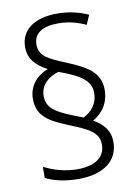

<svg xmlns="http://www.w3.org/2000/svg" viewBox="-85 -818 624 863"><g transform="rotate(-10 227.5 -386.5)"><path d="M63 -401C63 -322 118 -292 202 -258C289 -223 333 -202 333 -146C333 -94 294 -56 204 -56C150 -56 94 -73 54 -94V-43C89 -25 141 -12 203 -12C320 -12 386 -65 386 -149C386 -201 358 -233 313 -259C355 -283 388 -325 388 -387C388 -468 327 -500 241 -536C164 -567 121 -587 121 -639C121 -690 160 -717 234 -717C282 -717 323 -705 359 -688L378 -731C337 -749 293 -761 235 -761C131 -761 69 -714 69 -638C69 -582 102 -549 152 -523C102 -503 63 -463 63 -401ZM113 -406C113 -458 151 -488 197 -502C299 -465 339 -436 339 -380C339 -331 309 -298 273 -280L230 -297C155 -327 113 -350 113 -406Z"/></g></svg>

Font: Noto Sans Malayalam SemiCondensed Light
Style: Regular
Weight: 300
Width: 4
Designer: Jelle Bosma - Monotype Design Team
Foundry: Monotype Imaging Inc.
Version: Version 2.104